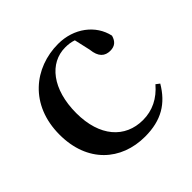

<svg xmlns="http://www.w3.org/2000/svg" viewBox="-145 -685 844 844"><g transform="rotate(-45 277.0 -263.5)"><path d="M303 16C405 16 469 -24 515 -102L498 -115C457 -67 407 -42 348 -42C237 -42 162 -126 162 -271C162 -420 235 -510 332 -510C350 -510 367 -508 384 -502L401 -427C406 -377 429 -359 462 -359C489 -359 506 -372 514 -401C496 -484 418 -543 321 -543C173 -543 43 -441 43 -256C43 -83 155 16 303 16Z"/></g></svg>

Font: Noto Serif CJK SC SemiBold
Style: Regular
Weight: 600
Designer: Ryoko NISHIZUKA 西塚涼子 (kana & ideographs); Frank Grießhammer (Latin, Greek & Cyrillic); Wenlong ZHANG 张文龙 (bopomofo); San
Foundry: Adobe
Version: Version 2.001;hotconv 1.1.0;makeotfexe 2.6.0